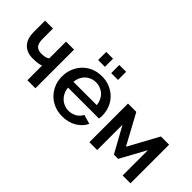

<svg xmlns="http://www.w3.org/2000/svg" viewBox="-27 -1276 1837 1837"><g transform="rotate(45 891.5 -357.5)"><path d="M429.2 0H320.8V-198.2Q297.9 -190.4 273.9 -186.5Q251.5 -183.1 207 -183.1Q162.1 -183.1 128.9 -198.2Q97.7 -212.4 76.7 -237.8Q55.7 -263.2 46.4 -295.9Q37.1 -328.1 37.1 -365.2V-522.9H144V-383.8Q144 -322.3 167.5 -297.9Q190.9 -273.9 232.9 -273.9Q268.1 -273.9 288.6 -279.8Q309.1 -285.6 320.8 -295.9V-522.9H429.2Z M662.6 -615.2V-725.1H754.4V-615.2ZM839.4 -615.2V-725.1H931.6V-615.2ZM799.8 9.8Q738.8 9.8 688.5 -11.7Q637.2 -33.7 603 -69.8Q566.9 -107.9 547.9 -155.8Q528.8 -203.1 528.8 -259.8Q528.8 -316.4 547.9 -364.3Q567.4 -414.1 603 -451.7Q638.7 -489.3 688.5 -510.7Q738.8 -532.2 800.8 -532.2Q860.4 -532.2 911.1 -509.8Q960.9 -487.8 995.6 -451.7Q1031.2 -414.6 1049.3 -366.7Q1067.4 -318.8 1067.4 -265.1Q1067.4 -256.3 1066.4 -242.7Q1065.9 -238.8 1065.2 -232.7Q1064.5 -226.6 1064.5 -225.1H645.5Q648.4 -191.4 662.1 -162.1Q675.3 -134.8 697.3 -113.3Q718.3 -93.3 746.1 -82Q774.4 -70.8 803.7 -70.8Q825.7 -70.8 847.2 -76.7Q870.1 -83 886.7 -92.3Q901.9 -101.1 918.5 -118.2Q932.6 -132.8 940.4 -150.9L1034.7 -124Q1007.3 -64.5 945.3 -27.3Q883.3 9.8 799.8 9.8ZM958.5 -300.8Q955.6 -333 941.9 -361.8Q928.2 -390.6 907.7 -409.7Q887.7 -428.2 858.4 -439.9Q830.1 -451.2 799.8 -451.2Q769.5 -451.2 741.2 -439.9Q712.9 -428.7 692.4 -409.7Q672.9 -391.1 658.7 -361.8Q645.5 -334 642.6 -300.8Z M1437.5 -216.8 1604.5 -522.9H1715.3V0H1609.4V-342.8L1466.3 -82H1409.2L1265.1 -342.8V0H1159.2V-522.9H1271.5Z"/></g></svg>

Font: Rising Sun DemiBold
Style: DemiBold
Weight: 600
Designer: Matt McInerney, Pablo Impallari, Rodrigo Fuenzalida
Foundry: Matt McInerney, Pablo Impallari, Rodrigo Fuenzalida
Version: Version 1.000